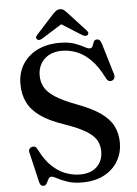

<svg xmlns="http://www.w3.org/2000/svg" viewBox="-60 -932 710 993"><g transform="rotate(-5 295.0 -435.0)"><path d="M325.5 16Q281 16 249.5 5Q218 -6 198.2 -16.8Q178.5 -27.5 170.5 -27.5Q161.5 -27.5 156.8 -21Q152 -14.5 148 -5.8Q144 3 139 9.5Q134 16 125 16Q117 16 111.8 10.8Q106.5 5.5 104 -6L67 -163.5Q65 -173 69 -179.8Q73 -186.5 82 -189.5Q91.5 -192.5 99 -188.8Q106.5 -185 111.5 -174.5Q138 -120.5 171.2 -88Q204.5 -55.5 242.2 -40.8Q280 -26 319 -26Q375 -26 406.5 -56.2Q438 -86.5 438 -135Q438.5 -166 424.5 -192Q410.5 -218 371.5 -242.2Q332.5 -266.5 258 -292Q183 -317.5 138 -349.5Q93 -381.5 72.5 -423Q52 -464.5 52 -518Q52 -577 79.5 -620.8Q107 -664.5 156.2 -689Q205.5 -713.5 271 -713.5Q318 -713.5 348 -703Q378 -692.5 396.2 -682Q414.5 -671.5 426 -671.5Q437 -671.5 440.8 -682Q444.5 -692.5 449 -703.2Q453.5 -714 466 -714Q475 -714 480.5 -708.2Q486 -702.5 490.5 -688L539 -526Q542 -515.5 538.2 -507Q534.5 -498.5 525.5 -495Q515.5 -492 508 -495.8Q500.5 -499.5 495.5 -509.5Q466 -570 431.2 -605.5Q396.5 -641 358.5 -656.2Q320.5 -671.5 280.5 -671.5Q223 -671.5 189 -638.8Q155 -606 155 -553Q155 -521.5 169.2 -494.2Q183.5 -467 221.8 -441.5Q260 -416 330.5 -389.5Q408.5 -361 453.8 -329.2Q499 -297.5 518.5 -258.8Q538 -220 538 -170Q537.5 -119 512.8 -76.8Q488 -34.5 440.8 -9.2Q393.5 16 325.5 16ZM309 -821H269L392.5 -743.5Q410 -733 420 -741Q424.5 -744 424.8 -750.2Q425 -756.5 418.5 -764L325.5 -865Q316 -875 308.5 -880.8Q301 -886.5 289.5 -886.5Q278 -886.5 270 -880.8Q262 -875 252 -865L160 -764Q153 -756.5 153.5 -750.2Q154 -744 158.5 -741Q168.5 -733 185.5 -743.5Z"/></g></svg>

Font: Fraunces 10pt
Style: Regular
Weight: 400
Version: Version 1.000;[b76b70a41]